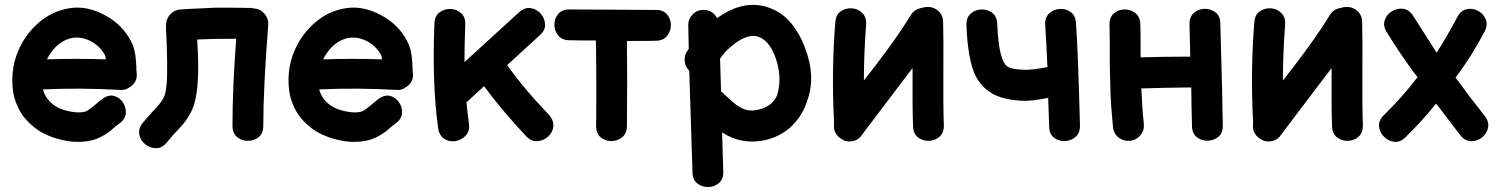

<svg xmlns="http://www.w3.org/2000/svg" viewBox="-20 -567 6021 773"><path d="M247 0Q304 10 357 -4Q388 -13 423 -39L445 -58Q455 -66 461 -70Q485 -88 486.5 -111.5Q488 -135 475 -154.5Q462 -174 440 -180.5Q418 -187 394 -170Q382 -162 369 -150L348 -133Q333 -121 324 -118Q301 -111 265.5 -117.5Q230 -124 206 -138Q165 -163 153 -207Q302 -214 464 -205Q485 -203 502 -216Q518 -225 525.5 -241Q533 -257 530 -275Q529 -283 529 -297L527 -326Q524 -371 507 -402Q472 -469 402 -506Q333 -543 268 -535Q203 -527 150.5 -487.5Q98 -448 65 -387Q20 -301 32 -204Q38 -156 66 -110Q95 -67 144 -36Q190 -10 247 0ZM169 -328 171 -332Q201 -388 248 -407.5Q295 -427 346 -401Q383 -381 402 -346Q405 -341 406 -328Q285 -332 169 -328Z M653 5Q675 -23 703.5 -52Q732 -81 752 -122Q778 -174 778 -302Q778 -339 774 -408Q830 -411 931 -411Q916 -214 916 -61Q916 -30 934.5 -15Q953 0 978 0Q1003 0 1021.5 -15Q1040 -30 1040 -61Q1040 -216 1060 -466Q1062 -491 1045.5 -511Q1029 -531 1003 -533H1002Q994 -535 986 -535Q950 -535 919 -536Q887 -536 873 -536H847Q842 -536 824 -535Q806 -534 783.5 -533Q761 -532 740 -531Q719 -530 708 -529Q684 -528 667.5 -511.5Q651 -495 649 -472Q648 -466 648 -459Q648 -447 651 -392Q653 -336 653 -301Q654 -205 640 -176Q632 -160 621 -147Q610 -134 591 -114L555 -73Q536 -49 541 -25Q546 -1 565.5 14.5Q585 30 609.5 29.5Q634 29 653 5Z M1359 0Q1416 10 1469 -4Q1500 -13 1535 -39L1557 -58Q1567 -66 1573 -70Q1597 -88 1598.5 -111.5Q1600 -135 1587 -154.5Q1574 -174 1552 -180.5Q1530 -187 1506 -170Q1494 -162 1481 -150L1460 -133Q1445 -121 1436 -118Q1413 -111 1377.5 -117.5Q1342 -124 1318 -138Q1277 -163 1265 -207Q1414 -214 1576 -205Q1597 -203 1614 -216Q1630 -225 1637.5 -241Q1645 -257 1642 -275Q1641 -283 1641 -297L1639 -326Q1636 -371 1619 -402Q1584 -469 1514 -506Q1445 -543 1380 -535Q1315 -527 1262.5 -487.5Q1210 -448 1177 -387Q1132 -301 1144 -204Q1150 -156 1178 -110Q1207 -67 1256 -36Q1302 -10 1359 0ZM1281 -328 1283 -332Q1313 -388 1360 -407.5Q1407 -427 1458 -401Q1495 -381 1514 -346Q1517 -341 1518 -328Q1397 -332 1281 -328Z M2097 -20Q2118 3 2142.5 1.5Q2167 0 2185.5 -16Q2204 -32 2207.5 -56Q2211 -80 2191 -104Q2087 -212 2022 -305L2153 -425Q2176 -445 2174.5 -469.5Q2173 -494 2156.5 -512.5Q2140 -531 2116 -534.5Q2092 -538 2069 -517L1850 -317Q1850 -385 1853 -466Q1855 -497 1837 -513.5Q1819 -530 1794.5 -531Q1770 -532 1750 -517.5Q1730 -503 1729 -472Q1719 -229 1744 -51Q1749 -20 1769.5 -7.5Q1790 5 1814 1Q1838 -3 1855 -21Q1872 -39 1868 -69Q1862 -112 1858 -155L1929 -220Q1996 -128 2097 -20Z M2504 -60Q2506 -248 2504 -402Q2603 -402 2620 -403Q2650 -403 2665.5 -422Q2681 -441 2681 -466Q2681 -491 2665 -509.5Q2649 -528 2618 -527Q2563 -527 2275 -529Q2244 -530 2228 -511.5Q2212 -493 2212 -468Q2212 -443 2227.5 -424Q2243 -405 2273 -405Q2299 -404 2379 -404Q2382 -251 2380 -62Q2379 -31 2397.5 -15Q2416 1 2441 1Q2466 1 2485 -14.5Q2504 -30 2504 -60Z M2768 127Q2769 158 2788.5 172.5Q2808 187 2832.5 186Q2857 185 2875 169.5Q2893 154 2892 123Q2890 51 2887 -34Q2906 -22 2922 -15Q2988 14 3065 -4Q3129 -20 3171.5 -63.5Q3214 -107 3231 -165Q3265 -261 3221 -374Q3201 -430 3164 -475Q3127 -519 3073 -537Q2974 -571 2867 -494Q2848 -528 2811 -527Q2785 -527 2767.5 -508Q2750 -489 2751 -463L2753 -370L2750 -366Q2735 -347 2736.5 -323Q2738 -299 2755 -282Q2764 4 2768 127ZM3035 -126Q2999 -117 2972 -129Q2957 -136 2945 -144.5Q2933 -153 2914 -171L2883 -199L2879 -331Q2896 -355 2909 -367Q2983 -436 3033 -419Q3078 -404 3103 -333Q3130 -255 3109 -184Q3090 -139 3035 -126Z M3365 -9Q3386 6 3411.5 1.5Q3437 -3 3451 -25Q3462 -40 3603 -226L3654 -293Q3653 -133 3656 -58Q3657 -28 3676.5 -13.5Q3696 1 3720.5 0Q3745 -1 3763 -17Q3781 -33 3780 -64Q3777 -141 3778 -272Q3779 -415 3777 -479Q3777 -505 3758 -522.5Q3739 -540 3713 -539Q3702 -539 3691 -535Q3662 -531 3646 -505Q3598 -425 3504 -302L3458 -243Q3458 -350 3467 -467Q3469 -498 3451.5 -515Q3434 -532 3409.5 -533.5Q3385 -535 3365 -521.5Q3345 -508 3343 -477Q3327 -283 3338 -75V-69Q3333 -31 3365 -9Z M4204 -59Q4204 -28 4223 -13Q4242 2 4267 1Q4292 0 4310.5 -16Q4329 -32 4328 -63Q4320 -368 4312 -474Q4310 -505 4290 -519Q4270 -533 4245.5 -531Q4221 -529 4203.5 -512.5Q4186 -496 4188 -466Q4193 -390 4197 -297Q4136 -285 4106 -286Q4057 -287 4038 -298Q4001 -319 3995 -470Q3994 -501 3974.5 -515.5Q3955 -530 3930.5 -529Q3906 -528 3888 -512Q3870 -496 3871 -466Q3875 -353 3897 -288Q3919 -222 3977 -189Q4023 -164 4102 -161Q4134 -160 4200 -173L4204 -59Z M4572 -23Q4588 -43 4585 -69Q4578 -135 4575 -211Q4666 -214 4776 -215Q4777 -131 4779 -61Q4779 -30 4798 -15Q4817 0 4842 -0.5Q4867 -1 4885.5 -16.5Q4904 -32 4903 -63Q4902 -163 4893 -472Q4893 -502 4874 -517Q4855 -532 4830 -531.5Q4805 -531 4786.5 -515Q4768 -499 4769 -468L4772 -339Q4664 -339 4572 -336V-396Q4572 -443 4571 -468Q4571 -498 4552 -513.5Q4533 -529 4508 -529Q4483 -529 4464.5 -513Q4446 -497 4447 -466Q4447 -450 4448 -391Q4448 -332 4448 -305L4450 -227Q4451 -176 4454 -135.5Q4457 -95 4461 -55Q4464 -28 4484 -13Q4504 2 4529 0Q4554 -2 4572 -23Z M5052 -9Q5073 6 5098.5 1.5Q5124 -3 5138 -25Q5149 -40 5290 -226L5341 -293Q5340 -133 5343 -58Q5344 -28 5363.5 -13.5Q5383 1 5407.5 0Q5432 -1 5450 -17Q5468 -33 5467 -64Q5464 -141 5465 -272Q5466 -415 5464 -479Q5464 -505 5445 -522.5Q5426 -540 5400 -539Q5389 -539 5378 -535Q5349 -531 5333 -505Q5285 -425 5191 -302L5145 -243Q5145 -350 5154 -467Q5156 -498 5138.5 -515Q5121 -532 5096.5 -533.5Q5072 -535 5052 -521.5Q5032 -508 5030 -477Q5014 -283 5025 -75V-69Q5020 -31 5052 -9Z M5639 -15Q5704 -78 5762 -150L5859 -23Q5878 1 5902.5 1.5Q5927 2 5946.5 -13.5Q5966 -29 5971 -53Q5976 -77 5957 -101Q5897 -176 5840 -255Q5903 -337 5957 -440Q5971 -467 5961.5 -489.5Q5952 -512 5930.5 -523.5Q5909 -535 5885 -530Q5861 -525 5847 -498Q5807 -422 5764 -355L5670 -502Q5654 -528 5630 -531.5Q5606 -535 5584.5 -522Q5563 -509 5555 -485.5Q5547 -462 5564 -436Q5625 -337 5687 -256Q5624 -174 5553 -105Q5530 -83 5532 -59Q5534 -35 5551.5 -17Q5569 1 5593 4Q5617 7 5639 -15Z"/></svg>

Font: Balsamiq Sans
Style: Bold
Weight: 700
Designer: Michael Angeles
Foundry: Balsamiq SRL
Version: Version 1.020; ttfautohint (v1.8.4.7-5d5b);gftools[0.9.26]